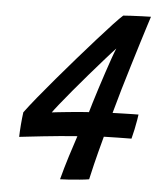

<svg xmlns="http://www.w3.org/2000/svg" viewBox="-50 -715 652 765"><g transform="rotate(5 276.0 -333.0)"><path d="M488 -180.5Q465 -180.5 434 -179.8Q403 -179 377.5 -178.5Q359 -110 348.2 -65.5Q337.5 -21 334 -4.5Q320.5 -2 296.8 0.2Q273 2.5 250.2 4Q227.5 5.5 218.5 5.5Q231 -42 245.5 -88.2Q260 -134.5 272.5 -171.5Q241 -169.5 205 -166Q169 -162.5 135.5 -159Q102 -155.5 76.8 -152.5Q51.5 -149.5 41.5 -148.5Q42 -169.5 44.2 -197.5Q46.5 -225.5 49.5 -247.5Q67.5 -272 98 -309.5Q128.5 -347 165.8 -390.8Q203 -434.5 241.5 -478.8Q280 -523 314.8 -562Q349.5 -601 375.2 -628.5Q401 -656 412.5 -666Q421 -667 442.8 -668Q464.5 -669 487.8 -670Q511 -671 523 -671Q520.5 -662.5 511.2 -634Q502 -605.5 489 -563Q476 -520.5 460.8 -471Q445.5 -421.5 430.8 -371Q416 -320.5 404 -276Q421 -276.5 443.5 -277.2Q466 -278 484.2 -278.2Q502.5 -278.5 507.5 -278.5Q507 -273.5 504.2 -256.5Q501.5 -239.5 497 -218.5Q492.5 -197.5 488 -180.5ZM396.5 -533Q378.5 -514 351.5 -483.2Q324.5 -452.5 294.2 -417.5Q264 -382.5 236.2 -349.2Q208.5 -316 188.5 -291Q168.5 -266 162.5 -257Q168 -257.5 186.5 -259.8Q205 -262 229 -264.2Q253 -266.5 275.2 -268.5Q297.5 -270.5 310 -271Q313.5 -283 321.2 -309Q329 -335 339.5 -367.5Q350 -400 360.8 -432.8Q371.5 -465.5 381 -492.2Q390.5 -519 396.5 -533Z"/></g></svg>

Font: Grandstander Medium
Style: Italic
Weight: 500
Italic angle: -15°
Designer: Tyler Finck
Foundry: Etcetera Type Co
Version: Version 1.200; ttfautohint (v1.8.3)